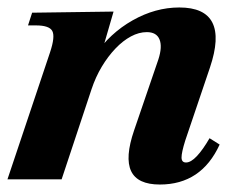

<svg xmlns="http://www.w3.org/2000/svg" viewBox="-20 -480 640 514"><path d="M408 14Q348 14 331 -22Q314 -58 339 -131L404 -321Q415 -355 407 -374.5Q399 -394 373 -394Q352 -394 330.5 -382.5Q309 -371 289 -350Q269 -329 252.5 -301.5Q236 -274 225 -241L145 0H0L114 -340Q128 -382 120 -397Q112 -412 76 -412H55L66 -446L284 -449L243 -308L234 -332Q274 -391 335 -425.5Q396 -460 460 -460Q528 -460 548.5 -419.5Q569 -379 542 -299L476 -104Q466 -72 466 -58.5Q466 -45 478 -45Q491 -45 507 -62Q523 -79 541 -110L568 -93Q519 14 408 14Z"/></svg>

Font: Baskervville
Style: Bold Italic
Weight: 700
Italic angle: -18°
Version: Version 1.100